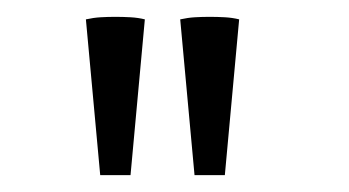

<svg xmlns="http://www.w3.org/2000/svg" viewBox="-20 -691 414 228"><path d="M99 -483 82 -668Q91 -670 99.5 -670.5Q108 -671 117 -671Q126 -671 135 -670.5Q144 -670 152 -668L135 -483ZM211 -483 194 -668Q203 -670 211.5 -670.5Q220 -671 229 -671Q238 -671 247 -670.5Q256 -670 264 -668L247 -483Z"/></svg>

Font: Piazzolla 24pt Light
Style: Regular
Weight: 300
Designer: Juan Pablo del Peral
Foundry: Huerta Tipografica
Version: Version 2.005